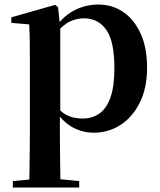

<svg xmlns="http://www.w3.org/2000/svg" viewBox="-20 -572 711 851"><path d="M36.9 259.3V230.8L146 220.1H225.4L331.1 230.8V259.3ZM109.4 259.3Q110.4 217.3 110.9 174.2Q111.4 131 111.9 89.9Q112.4 48.8 112.4 13.8V-308.7Q112.4 -358.5 111.9 -393Q111.4 -427.5 109.4 -463.8L30.2 -470.7V-495.2L224.2 -550.4L237.2 -540.9L245.8 -460.8L247.1 -455V-75.6L245.4 -63V13Q245.4 47.8 245.9 89.3Q246.4 130.8 246.9 174Q247.4 217.3 248.4 259.3ZM395.1 16.2Q347 16.2 303.7 -6.7Q260.4 -29.6 224.3 -82.3H212.1L230.6 -97.8Q258.5 -67.8 285.5 -57.3Q312.6 -46.7 347.1 -46.7Q387.7 -46.7 419.3 -67.9Q450.8 -89.1 468.9 -138.2Q487 -187.4 487 -270.1Q487 -389.4 450.9 -440.1Q414.8 -490.8 352.6 -490.8Q321.3 -490.8 291.4 -477.5Q261.5 -464.2 224 -421.1L209.1 -437.5H217.5Q255.3 -497.6 306.7 -524.8Q358.1 -551.9 415.6 -551.9Q477.4 -551.9 525.9 -519.1Q574.5 -486.2 603.2 -423.5Q631.9 -360.9 631.9 -271.4Q631.9 -182.3 600 -117.9Q568.1 -53.5 514.7 -18.6Q461.3 16.2 395.1 16.2Z"/></svg>

Font: Noto Serif SC
Style: Regular
Weight: 200
Designer: Ryoko NISHIZUKA 西塚涼子 (kana & ideographs); Frank Grießhammer (Latin, Greek & Cyrillic); Wenlong ZHANG 张文龙 (bopomofo); San
Foundry: Adobe
Version: Version 2.001;hotconv 1.1.0;makeotfexe 2.6.0